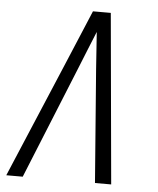

<svg xmlns="http://www.w3.org/2000/svg" viewBox="-53 -780 681 826"><g transform="rotate(5 288.0 -367.5)"><path d="M5 0H76L275 -490Q291 -530 307 -569.5Q323 -609 339 -648Q342 -609 344.5 -569.5Q347 -530 350 -490L388 0H458L392 -735H315L212 -490Z"/></g></svg>

Font: Iosevka Sparkle Light
Style: Italic
Weight: 300
Italic angle: -9°
Designer: Belleve Invis
Foundry: Belleve Invis
Version: Version 4.5.0; ttfautohint (v1.8.3)